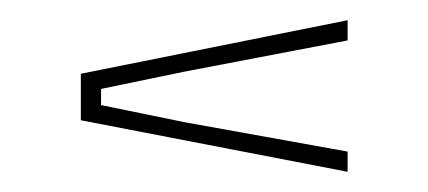

<svg xmlns="http://www.w3.org/2000/svg" viewBox="-20 -504 424 190"><path d="M324 -334 60 -385V-431L324 -484V-464L162 -433L80 -416V-400L163 -383L324 -354Z"/></svg>

Font: Big Shoulders Display SC Thin
Style: Regular
Weight: 100
Designer: Patric King
Foundry: XO Type Co
Version: Version 2.002